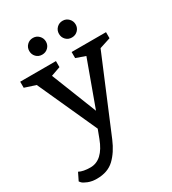

<svg xmlns="http://www.w3.org/2000/svg" viewBox="-229 -818 1084 1209"><g transform="rotate(-30 313.5 -213.0)"><path d="M-1 -499H259V-455L191 -431L321 -102L441 -431L373 -455V-499H623V-455L543 -429L319 106Q287 182 239.5 227Q192 272 113 272Q77 272 49.5 261Q22 250 13 240L4 229L31 174Q61 190 113 190Q203 190 251 62L274 1L79 -429L-1 -455ZM248.5 -680Q266 -662 266 -637Q266 -612 248.5 -594.5Q231 -577 205 -577Q179 -577 162 -594.5Q145 -612 145 -637.5Q145 -663 162.5 -680.5Q180 -698 205.5 -698Q231 -698 248.5 -680ZM464.5 -680Q482 -662 482 -637Q482 -612 464.5 -594.5Q447 -577 421 -577Q395 -577 378 -594.5Q361 -612 361 -637.5Q361 -663 378.5 -680.5Q396 -698 421.5 -698Q447 -698 464.5 -680Z"/></g></svg>

Font: Belgrano
Style: Regular
Weight: 400
Designer: Daniel Hernandez
Foundry: Daniel Hernndez
Version: Version 1.003